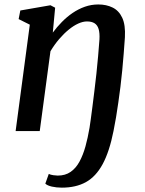

<svg xmlns="http://www.w3.org/2000/svg" viewBox="-20 -587 650 860"><path d="M257 253.5Q233 253.5 212.2 248.8Q191.5 244 183 235.5L198.5 192Q206.5 196 219.2 197.8Q232 199.5 238.5 199.5Q272.5 199.5 296.2 183Q320 166.5 336 137Q352 107.5 362.8 68.8Q373.5 30 381 -14.5Q383 -28 386.5 -52.2Q390 -76.5 394 -109.2Q398 -142 402.8 -179.5Q407.5 -217 411.8 -256.8Q416 -296.5 419.5 -336Q423 -375.5 425.5 -411Q427 -439 421.8 -456.8Q416.5 -474.5 403.5 -482.8Q390.5 -491 369.5 -491Q351.5 -491 330.5 -481.5Q309.5 -472 287.8 -454.2Q266 -436.5 245 -412Q224 -387.5 206 -357.5L158 0H50L113.5 -476.5L63.5 -501.5L71 -540L206 -563.5L227 -552.5L216.5 -441Q234.5 -465.5 256.8 -488.2Q279 -511 305 -528.8Q331 -546.5 360 -556.8Q389 -567 420.5 -567Q456.5 -567 484.5 -553.2Q512.5 -539.5 527.5 -507.5Q542.5 -475.5 539.5 -420Q537 -383 534 -345.8Q531 -308.5 527.5 -271.5Q524 -234.5 519.5 -198.5Q515 -162.5 510 -128Q505 -93.5 499.8 -61.5Q494.5 -29.5 488.5 -0.5Q470 92.5 439.8 148.2Q409.5 204 364.8 228.8Q320 253.5 257 253.5Z"/></svg>

Font: Merriweather Medium
Style: Italic
Weight: 500
Italic angle: -7.8°
Version: Version 2.101